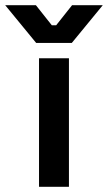

<svg xmlns="http://www.w3.org/2000/svg" viewBox="-77 -718 415 738"><path d="M73 0V-494H188V0ZM62 -553 -57 -698H61L122 -621H139L200 -698H318L199 -553Z"/></svg>

Font: Space Grotesk SemiBold
Style: Regular
Weight: 600
Designer: Florian Karsten
Foundry: Florian Karsten
Version: Version 2.000